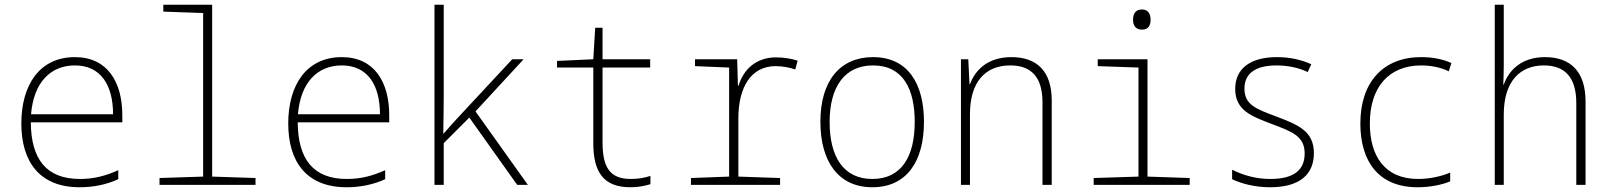

<svg xmlns="http://www.w3.org/2000/svg" viewBox="-20 -780 6796 810"><path d="M316 10C373 10 429 -1 479 -24V-62C425 -38 377 -25 317 -25C176 -25 111 -108 110 -264H496V-294C496 -433 434 -539 296 -539C145 -539 70 -419 70 -259C70 -99 146 10 316 10ZM457 -298H111C122 -433 194 -504 296 -504C405 -504 457 -421 457 -298Z M653 0H1058V-29L875 -35V-760H669V-731L837 -725V-35L653 -29Z M1442 10C1499 10 1555 -1 1605 -24V-62C1551 -38 1503 -25 1443 -25C1302 -25 1237 -108 1236 -264H1622V-294C1622 -433 1560 -539 1422 -539C1271 -539 1196 -419 1196 -259C1196 -99 1272 10 1442 10ZM1583 -298H1237C1248 -433 1320 -504 1422 -504C1531 -504 1583 -421 1583 -298Z M1813 0H1852V-176L1960 -284L2162 0H2207L1986 -310L2189 -530H2141L1913 -285C1891 -261 1872 -240 1852 -217H1850C1851 -275 1852 -327 1852 -385V-760H1813Z M2639 10C2675 10 2700 4 2724 -3V-38C2701 -30 2673 -25 2641 -25C2549 -25 2522 -79 2522 -181V-495H2723V-530H2522V-663H2491L2483 -530L2330 -523V-495H2483V-175C2483 -55 2526 10 2639 10Z M2895 0H3271V-29L3095 -35V-281C3095 -414 3150 -501 3252 -501C3282 -501 3312 -495 3335 -487L3345 -524C3322 -532 3287 -538 3254 -538C3169 -538 3116 -486 3096 -419H3093L3090 -530H2912V-501L3056 -495V-35L2895 -29Z M3660 10C3805 10 3878 -99 3878 -266C3878 -426 3811 -539 3663 -539C3523 -539 3441 -438 3441 -266C3441 -99 3517 10 3660 10ZM3660 -25C3538 -25 3480 -119 3480 -265C3480 -416 3545 -504 3663 -504C3790 -504 3839 -404 3839 -266C3839 -119 3783 -25 3660 -25Z M4034 0H4072V-298C4072 -437 4139 -504 4242 -504C4329 -504 4378 -457 4378 -348V0H4417V-356C4417 -481 4353 -539 4247 -539C4148 -539 4095 -486 4072 -425H4070L4065 -530H4034Z M4798 -655C4826 -655 4834 -674 4834 -697C4834 -721 4824 -740 4798 -740C4770 -740 4760 -721 4760 -697C4760 -672 4771 -655 4798 -655ZM4594 0H4999V-29L4821 -35V-530H4611V-501L4783 -495V-35L4594 -29Z M5338 10C5463 10 5523 -44 5523 -134C5523 -228 5455 -254 5363 -289C5281 -320 5230 -337 5230 -406C5230 -472 5279 -504 5366 -504C5413 -504 5460 -494 5497 -476L5512 -509C5470 -528 5422 -539 5367 -539C5254 -539 5191 -490 5191 -405C5191 -313 5262 -289 5345 -257C5430 -225 5484 -206 5484 -133C5484 -66 5443 -25 5339 -25C5280 -25 5226 -40 5178 -64V-24C5215 -6 5273 10 5338 10Z M5960 10C6014 10 6066 -1 6098 -15V-52C6062 -36 6010 -25 5963 -25C5820 -25 5759 -124 5759 -259C5759 -412 5839 -504 5976 -504C6013 -504 6056 -497 6092 -479L6103 -514C6066 -531 6023 -539 5975 -539C5818 -539 5719 -436 5719 -259C5719 -98 5797 10 5960 10Z M6286 0H6324V-297C6324 -437 6393 -504 6493 -504C6579 -504 6630 -457 6630 -345V0H6669V-352C6669 -480 6604 -539 6498 -539C6400 -539 6346 -485 6324 -423H6322C6323 -451 6324 -474 6324 -504V-760H6286Z"/></svg>

Font: Noto Sans Mono SemiCondensed ExtraLight
Style: Regular
Weight: 200
Width: 4
Designer: Monotype Design Team
Foundry: Monotype Imaging Inc.
Version: Version 2.014